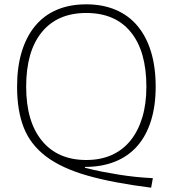

<svg xmlns="http://www.w3.org/2000/svg" viewBox="-20 -770 800 888"><path d="M679 98Q503 76 384 42Q265 8 193 -46.5Q121 -101 90 -179.5Q59 -258 59 -369Q59 -460 80.5 -530.5Q102 -601 142.5 -650Q183 -699 242.5 -724.5Q302 -750 379 -750Q455 -750 515 -724.5Q575 -699 616 -650Q657 -601 678.5 -530.5Q700 -460 700 -369Q700 -280 678 -210.5Q656 -141 614.5 -94Q573 -47 512 -22.5Q451 2 373 2V6Q416 17 455 24.5Q494 32 531.5 38Q569 44 607.5 48Q646 52 687 54ZM379 -30Q445 -30 496.5 -53Q548 -76 583.5 -120Q619 -164 638 -226.5Q657 -289 657 -369Q657 -533 585 -621.5Q513 -710 379 -710Q246 -710 173.5 -621.5Q101 -533 101 -369Q101 -208 174 -119Q247 -30 379 -30Z"/></svg>

Font: Encode Sans Wide
Style: Thin
Weight: 100
Designer: Pablo Impallari, Andres Torresi
Foundry: Pablo Impallari, Andres Torresi
Version: Version 1.000; ttfautohint (v1.00) -l 8 -r 50 -G 200 -x 14 -